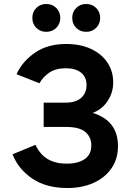

<svg xmlns="http://www.w3.org/2000/svg" viewBox="-20 -933 668 965"><path d="M318.5 12Q212.5 12 142.2 -35.5Q72 -83 43 -157.5L158 -205Q182 -155.5 220.5 -133Q259 -110.5 315.5 -110.5Q372.5 -110.5 405.8 -133.5Q439 -156.5 439 -202Q439 -243.5 409.5 -269.2Q380 -295 311 -295H199.5V-417H309Q361 -417 388 -441.2Q415 -465.5 415 -506Q415 -545 387.8 -567.5Q360.5 -590 311 -590Q260 -590 227.5 -567.8Q195 -545.5 178.5 -514.5L63 -560Q93 -625.5 156.8 -668.8Q220.5 -712 312.5 -712Q384 -712 437.2 -687.2Q490.5 -662.5 519.8 -618.8Q549 -575 549 -518.5Q549 -468 521.2 -425.8Q493.5 -383.5 446 -365.5Q507.5 -347 540.2 -305.5Q573 -264 573 -198Q573 -135 540.8 -87.8Q508.5 -40.5 451 -14.2Q393.5 12 318.5 12ZM413.5 -773Q383 -773 363 -793Q343 -813 343 -843Q343 -873 363 -893Q383 -913 413.5 -913Q443 -913 463.2 -893Q483.5 -873 483.5 -843Q483.5 -813 463.2 -793Q443 -773 413.5 -773ZM212.5 -773Q182.5 -773 162.5 -793Q142.5 -813 142.5 -843Q142.5 -873 162.5 -893Q182.5 -913 212.5 -913Q242.5 -913 262.8 -893Q283 -873 283 -843Q283 -813 262.8 -793Q242.5 -773 212.5 -773Z"/></svg>

Font: Undotted
Style: Bold
Weight: 700
Designer: Delve Withrington, Dave Bailey, Thomas Jockin
Foundry: Delve Fonts LLC
Version: Version 4.000